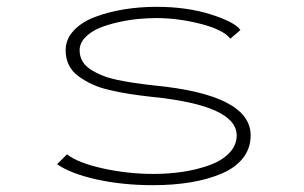

<svg xmlns="http://www.w3.org/2000/svg" viewBox="-20 -532 890 563"><path d="M428.5 11Q339 11 262.8 -6Q186.5 -23 147.5 -50.5L176.5 -79.5Q208 -54.5 281.5 -38.2Q355 -22 430.5 -22Q474.5 -22 516 -28.2Q557.5 -34.5 593.8 -47.5Q630 -60.5 652 -83Q674 -105.5 674 -135Q674 -223 425 -248Q389.5 -252 361.8 -256.2Q334 -260.5 303.2 -267.5Q272.5 -274.5 250.5 -284.8Q228.5 -295 210 -308.5Q191.5 -322 182 -341.2Q172.5 -360.5 172.5 -384.5Q172.5 -417 196 -442.2Q219.5 -467.5 258.5 -482.2Q297.5 -497 343.5 -504.5Q389.5 -512 439 -512Q527.5 -512 598 -489.8Q668.5 -467.5 685 -444L655.5 -418.5Q635 -445 568.5 -462Q502 -479 439 -479Q414.5 -479 386.8 -476.5Q359 -474 327.5 -467Q296 -460 271.2 -449.8Q246.5 -439.5 230 -422.5Q213.5 -405.5 213.5 -384.5Q213.5 -367.5 221.2 -353.5Q229 -339.5 244 -329.5Q259 -319.5 278 -311.5Q297 -303.5 323 -298Q349 -292.5 374.2 -288.8Q399.5 -285 431.5 -281.5Q715 -254 715 -135Q715 -97 692.5 -68.5Q670 -40 630 -23Q590 -6 539.5 2.5Q489 11 428.5 11Z"/></svg>

Font: League Mono Wide Thin
Style: Regular
Weight: 100
Width: 8
Designer: Tyler Finck
Foundry: The League of Moveable Type / Tyler Finck
Version: Version 2.210